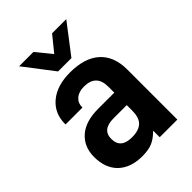

<svg xmlns="http://www.w3.org/2000/svg" viewBox="-212 -820 925 925"><g transform="rotate(-45 250.5 -357.5)"><path d="M393.6 -479.5Q447.3 -431.6 447.3 -341.8V0H327.1V-44.9Q314.5 -32.2 300.8 -22Q287.1 -11.7 273.4 -5.9Q246.1 5.9 204.1 5.9Q125 5.9 80.1 -37.1Q36.1 -80.1 36.1 -156.2Q36.1 -225.6 83 -266.6Q128.9 -306.6 213.9 -306.6H324.2V-347.7Q324.2 -430.7 241.2 -430.7Q206.1 -430.7 185.5 -413.1Q165 -395.5 165 -367.2V-364.3H49.8V-368.2Q49.8 -440.4 101.6 -483.4Q153.3 -526.4 242.2 -526.4Q340.8 -526.4 393.6 -479.5ZM302.7 -116.2Q324.2 -137.7 324.2 -184.6V-221.7H234.4Q156.2 -221.7 156.2 -159.2Q156.2 -93.8 232.4 -93.8Q280.3 -93.8 302.7 -116.2ZM89.8 -720.7H187.5L251 -642.6L314.5 -720.7H411.1L295.9 -570.3H205.1Z"/></g></svg>

Font: DINish
Style: Bold
Weight: 700
Designer: Bert Driehuis
Foundry: Playbeing
Version: Version 3.008; git-95204e4c-release